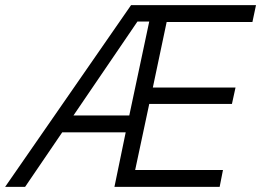

<svg xmlns="http://www.w3.org/2000/svg" viewBox="-55 -730 1020 750"><path d="M-35 0H43L188 -213H436L392 0H803L816 -66H473L528 -324H851L865 -388H542L596 -644H931L945 -710H457ZM528 -646 450 -279H232L482 -646Z"/></svg>

Font: Geist Light
Style: Italic
Weight: 300
Italic angle: -12°
Designer: Basement.studio, Andrés Briganti, Mateo Zaragoza
Foundry: Basement.studio, Vercel, Andrés Briganti, Guido Ferreyra, Mateo Zaragoza
Version: Version 1.500